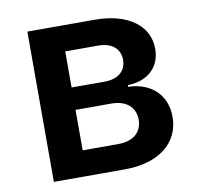

<svg xmlns="http://www.w3.org/2000/svg" viewBox="-66 -621 733 692"><g transform="rotate(-10 300.0 -275.0)"><path d="M337 0C461 0 539 -61 539 -157C539 -237 484 -289 400 -291V-297C474 -299 520 -342 520 -409C520 -495 444 -550 323 -550H77V0ZM199 -456H320C369 -456 399 -431 399 -390C399 -349 369 -324 320 -324H199ZM199 -242H330C384 -242 417 -214 417 -168C417 -122 384 -94 330 -94H199Z"/></g></svg>

Font: Tekne LDO
Style: Bold
Weight: 700
Monospace: yes
Designer: Alessio Laiso, Mario Rullo, Paolo Rosset
Foundry: Alessio Laiso
Version: Version 1.000;hotconv 1.0.109;makeotfexe 2.5.65596